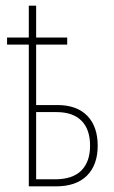

<svg xmlns="http://www.w3.org/2000/svg" viewBox="-20 -660 402 680"><path d="M108 -527H218V-502H108V-288H183Q252 -288 289 -250Q326 -212 326 -144Q326 -76 288 -38Q250 0 178 0H82V-502H5V-527H82V-640H108ZM108 -263V-25H175Q237 -25 268 -56Q299 -87 299 -144Q299 -202 268.5 -232.5Q238 -263 180 -263Z"/></svg>

Font: Noto Sans Display Thin Cond
Style: Regular
Weight: 250
Width: 3
Designer: Monotype Design team
Foundry: Monotype Imaging Inc.
Version: Version 1.000